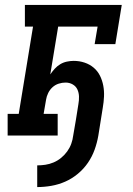

<svg xmlns="http://www.w3.org/2000/svg" viewBox="-20 -550 540 779"><path d="M131 209V121Q147 121 164 118.5Q181 116 197.5 109Q214 102 228 90.5Q242 79 252.5 64.5Q263 50 269 33.5Q275 17 277 0Q283 -32 288 -64Q293 -96 298 -127Q301 -143 300.5 -158.5Q300 -174 294 -187Q288 -200 275 -207.5Q262 -215 246 -215Q232 -215 218 -210.5Q204 -206 193 -196Q182 -186 175.5 -172.5Q169 -159 167 -146L157 -88H214V0H11V-88H56L114 -442H81V-530H474L448 -371H364L376 -442H216L184 -248Q192 -260 202 -271Q212 -282 224.5 -289.5Q237 -297 251.5 -300Q266 -303 279 -303Q302 -303 323 -296Q344 -289 360 -275.5Q376 -262 385.5 -243Q395 -224 399 -202.5Q403 -181 402 -158.5Q401 -136 397 -113L379 0Q374 29 364 57Q354 85 337 110Q320 135 296 155Q272 175 244.5 187Q217 199 188 204Q159 209 131 209Z"/></svg>

Font: Iosevka Curly Slab SmBdObl
Style: Regular
Weight: 600
Italic angle: -9°
Monospace: yes
Designer: Belleve Invis
Foundry: Belleve Invis
Version: Version 11.0.0; ttfautohint (v1.8.3)